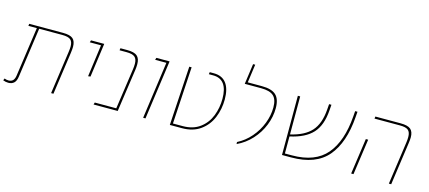

<svg xmlns="http://www.w3.org/2000/svg" viewBox="-56 -1236 3914 1751"><g transform="rotate(15 1901.0 -360.5)"><path d="M538 -459Q538 -438 533 -401L476 0H454L511 -401Q516 -436 516 -456Q516 -501 494 -520Q472 -539 415 -539H197L131 -69Q125 -26 104.5 -8Q84 10 52 10Q26 10 2 0L10 -19Q28 -11 48 -11Q74 -11 89 -25.5Q104 -40 109 -73L175 -539H95L98 -559H416Q484 -559 511 -535.5Q538 -512 538 -459Z M781 -539H675L681 -559H806L762 -239L740 -236Z M1145 -458Q1145 -430 1141 -403L1083 0H855L861 -20H1064L1119 -403Q1123 -430 1123 -455Q1123 -500 1100.5 -519.5Q1078 -539 1021 -539H956L959 -559H1023Q1090 -559 1117.5 -535Q1145 -511 1145 -458Z M1398 -539H1292L1298 -559H1423L1345 0H1323Z M1609 -559H1631L1599 -20H1691Q1789 -20 1853.5 -68.5Q1918 -117 1947.5 -193Q1977 -269 1977 -354Q1977 -446 1942.5 -492.5Q1908 -539 1840 -539H1799L1802 -559H1841Q1919 -559 1959 -506.5Q1999 -454 1999 -354Q1999 -262 1965.5 -181Q1932 -100 1862.5 -50Q1793 0 1690 0H1575Z M2207 -8Q2278 -44 2332.5 -107Q2387 -170 2416.5 -246.5Q2446 -323 2446 -398Q2446 -474 2410.5 -506.5Q2375 -539 2292 -539H2138L2165 -732H2185L2161 -559H2294Q2387 -559 2428 -521Q2469 -483 2469 -397Q2469 -316 2437 -235.5Q2405 -155 2345.5 -90Q2286 -25 2208 11Z M3197 -559 3193 -507Q3175 -262 3064 -131Q2953 0 2720 0H2634V-559H2656V-200Q2787 -230 2851 -300.5Q2915 -371 2925 -507L2929 -559H2951L2947 -506Q2937 -362 2868 -287Q2799 -212 2656 -181V-20H2722Q2941 -20 3047 -145Q3153 -270 3171 -508L3175 -559Z M3700 -403Q3704 -430 3704 -456Q3704 -501 3682 -520Q3660 -539 3603 -539H3363L3366 -559H3604Q3672 -559 3699.5 -535.5Q3727 -512 3727 -459Q3727 -438 3722 -403L3665 0H3643ZM3335 -338H3357L3309 0H3287Z"/></g></svg>

Font: FiraGO Thin
Style: Italic
Weight: 100
Italic angle: -8°
Designer: bBox Type GmbH
Foundry: bBox Type GmbH
Version: Version 1.001